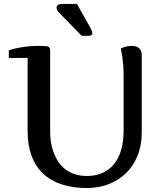

<svg xmlns="http://www.w3.org/2000/svg" viewBox="-20 -931 828 970"><path d="M696.3 -266.1Q696.3 -195.8 674.1 -142.6Q651.9 -89.4 613.8 -53.5Q575.7 -17.6 525.1 0.7Q474.6 19 418.5 19Q347.7 19 292 0.7Q236.3 -17.6 198 -53.7Q159.7 -89.8 139.6 -143.3Q119.6 -196.8 119.6 -267.1V-638.2H24.4V-676.8Q31.7 -679.7 46.4 -683.6Q61 -687.5 80.3 -690.9Q99.6 -694.3 122.6 -696.8Q145.5 -699.2 169.4 -699.2Q189.5 -699.2 201.9 -698.7Q214.4 -698.2 221.4 -696Q228.5 -693.8 231 -688.5Q233.4 -683.1 233.4 -673.8V-265.1Q233.4 -239.7 237.3 -213.4Q241.2 -187 250.2 -162.4Q259.3 -137.7 273.4 -115.7Q287.6 -93.8 308.1 -77.4Q328.6 -61 356 -51.5Q383.3 -42 418.5 -42Q454.6 -42 482.4 -51.5Q510.3 -61 531 -77.4Q551.8 -93.8 565.9 -115.7Q580.1 -137.7 588.6 -162.8Q597.2 -188 600.8 -214.6Q604.5 -241.2 604.5 -267.1V-543.9Q604.5 -574.2 602.8 -597.7Q601.1 -621.1 598.6 -638.2Q596.2 -655.3 593.8 -666.7Q591.3 -678.2 590.3 -685.1Q595.2 -688.5 602.3 -691.2Q609.4 -693.8 616.9 -695.8Q624.5 -697.8 632.3 -698.5Q640.1 -699.2 646.5 -699.2Q656.2 -699.2 665.3 -697Q674.3 -694.8 681.2 -689.2Q688 -683.6 692.1 -674.3Q696.3 -665 696.3 -650.9ZM436.5 -791Q440.4 -784.2 443.4 -776.6Q446.3 -769 446.3 -763.2Q446.3 -756.8 442.1 -753.4Q438 -750 427.7 -750H392.6Q368.2 -774.9 346.7 -797.4Q337.4 -806.6 327.9 -816.4Q318.4 -826.2 309.8 -835Q301.3 -843.8 294.2 -850.8Q287.1 -857.9 282.7 -862.3Q273.4 -870.6 269.5 -878.4Q265.6 -886.2 265.6 -892.1Q265.6 -911.1 296.4 -911.1H368.7Z"/></svg>

Font: Artifika
Style: Medium
Weight: 500
Designer: Yulya Zhdanova | Cyreal.org
Foundry: Yulya Zhdanova | Cyreal
Version: Version 1.000